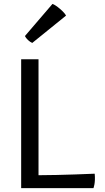

<svg xmlns="http://www.w3.org/2000/svg" viewBox="-20 -968 540 988"><path d="M88.9 0H460.9C460.9 0 472.2 -26.4 467.3 -74.2C467.3 -74.2 290 -66.4 178.2 -66.4V-663.1H88.9ZM146 -747.1 319.8 -887.7C311 -906.2 268.1 -942.4 250 -947.8L108.4 -782.7C114.3 -769 132.3 -752.4 146 -747.1Z"/></svg>

Font: Basic
Style: Regular
Weight: 400
Designer: Magnus Gaarde
Foundry: Magnus Gaarde
Version: Version 1.001